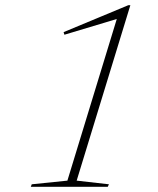

<svg xmlns="http://www.w3.org/2000/svg" viewBox="-20 -715 606 735"><path d="M238 -23.5 430.5 -653.5 441 -646.5 226.5 -582 223.5 -592 471 -695H479L273.5 -23.5L397 -9.5L392.5 0H98L101.5 -9.5Z"/></svg>

Font: Newsreader 36pt ExtraLight
Style: Italic
Weight: 250
Italic angle: -17°
Designer: Hugues Gentile
Foundry: Production Type
Version: Version 1.003